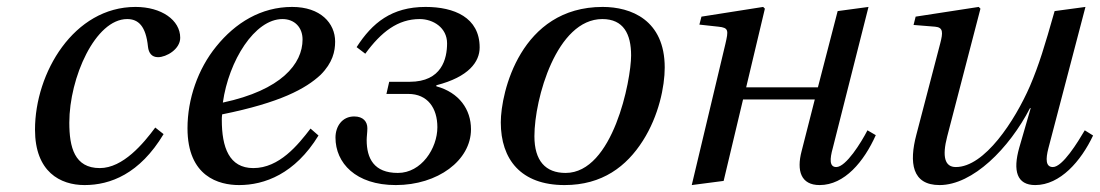

<svg xmlns="http://www.w3.org/2000/svg" viewBox="-20 -522 3174 554"><path d="M81 -148C81 -26 154 12 224 12C298 12 383 -20 452 -135L428 -154C394 -108 335 -37 268 -37C195 -37 180 -97 180 -168C180 -298 255 -467 347 -467C379 -467 401 -447 407 -387C409 -369 418 -357 436 -357C460 -357 500 -380 500 -413C500 -464 446 -502 371 -502C193 -502 81 -312 81 -148Z M521 -152C521 -12 612 12 670 12C743 12 831 -20 899 -131L876 -151C840 -104 786 -37 711 -37C641 -37 620 -97 620 -176C620 -181 620 -185 621 -192C789 -226 862 -266 905 -306C940 -341 947 -374 947 -402C947 -455 905 -502 823 -502C733 -502 659 -456 604 -388C551 -323 521 -236 521 -152ZM623 -226C640 -347 715 -467 795 -467C830 -467 853 -443 853 -408C853 -338 792 -262 623 -226Z M948 -125C948 -52 1006 12 1122 12C1243 12 1339 -59 1339 -149C1339 -206 1305 -255 1239 -273V-276C1333 -300 1364 -344 1364 -385C1364 -472 1290 -502 1208 -502C1110 -502 1054 -456 1009 -386L1034 -367C1080 -430 1128 -467 1191 -467C1230 -467 1270 -442 1270 -397C1270 -353 1255 -286 1162 -286H1103L1095 -251H1158C1214 -251 1242 -210 1242 -155C1242 -94 1196 -23 1128 -23C1059 -23 1038 -65 1038 -118C1038 -128 1040 -140 1040 -152C1040 -171 1028 -186 1002 -186C967 -186 948 -157 948 -125Z M1425 -169C1425 -62 1483 12 1609 12C1718 12 1788 -42 1835 -116C1881 -188 1898 -273 1898 -327C1898 -465 1800 -502 1719 -502C1482 -502 1425 -255 1425 -169ZM1522 -129C1522 -237 1586 -467 1718 -467C1779 -467 1801 -424 1801 -362C1801 -291 1749 -23 1612 -23C1554 -23 1522 -58 1522 -129Z M1976 12 2068 0 2124 -235H2331L2293 -86C2278 -29 2291 12 2345 12C2417 12 2473 -56 2507 -132L2483 -146C2465 -111 2421 -40 2393 -40C2373 -40 2374 -63 2383 -95L2486 -502L2397 -490L2340 -270H2133L2187 -497L2182 -502L2004 -474L1998 -451L2053 -445C2083 -442 2082 -434 2073 -395Z M2616 -450 2678 -445C2702 -443 2701 -428 2693 -397L2624 -133C2603 -53 2611 12 2691 12C2787 12 2892 -94 2952 -210H2954L2921 -96C2902 -29 2914 12 2967 12C3039 12 3099 -57 3134 -131L3110 -146C3090 -112 3046 -40 3018 -40C2997 -40 2997 -63 3005 -94L3112 -502L3023 -490C2994 -388 2978 -335 2952 -274C2908 -173 2821 -40 2738 -40C2706 -40 2698 -70 2713 -128L2809 -497L2804 -502L2622 -474Z"/></svg>

Font: Heuristica
Style: Italic
Weight: 400
Italic angle: -13°
Version: Version 1.0.1